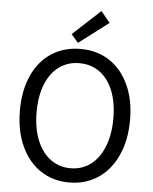

<svg xmlns="http://www.w3.org/2000/svg" viewBox="-63 -1022 868 1087"><g transform="rotate(5 371.0 -478.5)"><path d="M58 -369Q58 -484 97 -569.5Q136 -655 207 -700.5Q278 -746 371 -746Q464 -746 534.5 -700Q605 -654 644.5 -568.5Q684 -483 684 -369Q684 -255 644.5 -168Q605 -81 534 -34Q463 13 371 13Q279 13 208 -34Q137 -81 97.5 -168Q58 -255 58 -369ZM486 -105Q535 -142 562 -210.5Q589 -279 589 -369Q589 -461 562 -528Q535 -594 486 -629.5Q437 -665 371 -665Q306 -665 257 -630Q208 -595 180.5 -528Q153 -461 153 -369Q153 -277 180.5 -209Q208 -141 257.5 -104.5Q307 -68 371 -68Q437 -68 486 -105ZM312 -825 469 -970 521 -907 352 -779Z"/></g></svg>

Font: Merged Yaku Han JP
Style: Regular
Weight: 400
Designer: Ryoko NISHIZUKA 西塚涼子 (kana, bopomofo & ideographs); Paul D. Hunt (Latin, Greek & Cyrillic); Sandoll Communications 산돌커뮤니
Foundry: Adobe
Version: Version 2.004